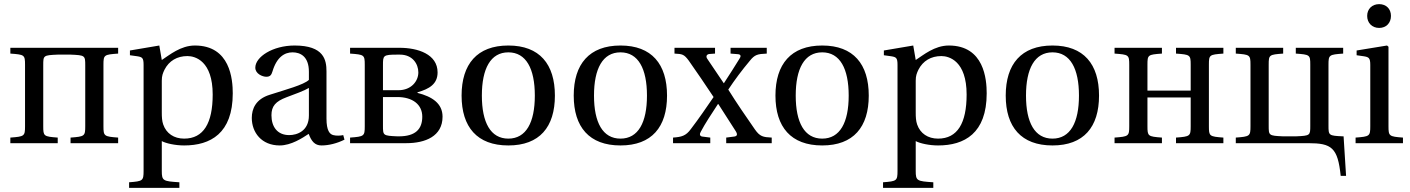

<svg xmlns="http://www.w3.org/2000/svg" viewBox="-20 -692 6815 928"><path d="M30 0H259V-27C191 -32 189 -34 189 -82V-376C189 -424 189 -425 259 -428H321C391 -425 392 -424 392 -376V-82C392 -34 389 -32 321 -27V0H551V-27C483 -32 480 -34 480 -82V-379C480 -427 483 -428 551 -433V-461H30V-433C98 -428 101 -427 101 -379V-82C101 -34 98 -32 30 -27Z M604 189V216H847V189C768 184 762 182 762 134V-10C782 1 827 11 870 11C997 11 1105 -47 1105 -241C1105 -308 1093 -472 922 -472C853 -472 799 -426 762 -402L750 -472L608 -448V-425L644 -420C668 -416 674 -412 674 -378V134C674 182 670 184 604 189ZM762 -148V-302C762 -326 767 -338 775 -355C797 -398 836 -421 886 -421C924 -421 1008 -397 1008 -235C1008 -97 964 -22 870 -22C821 -22 784 -47 769 -90C763 -107 762 -126 762 -148Z M1197 -122C1197 -52 1244 11 1332 11C1387 11 1442 -25 1472 -45C1485 -10 1501 11 1534 11C1569 11 1609 1 1645 -17L1639 -39C1626 -36 1605 -35 1591 -39C1574 -43 1558 -60 1558 -119V-347C1558 -402 1546 -472 1404 -472C1298 -472 1214 -417 1214 -365C1214 -335 1249 -321 1267 -321C1287 -321 1292 -331 1297 -347C1318 -417 1356 -439 1394 -439C1431 -439 1473 -420 1473 -345V-306C1449 -282 1358 -258 1284 -234C1216 -213 1197 -166 1197 -122ZM1292 -135C1292 -179 1312 -202 1365 -222C1403 -236 1452 -254 1473 -267V-134C1473 -58 1415 -39 1378 -39C1320 -39 1292 -80 1292 -135Z M1672 0H1944C2035 0 2119 -33 2119 -128C2119 -192 2069 -225 1998 -243V-246C2055 -262 2095 -286 2095 -342C2095 -430 2000 -461 1911 -461H1672V-433C1740 -428 1743 -427 1743 -379V-82C1743 -34 1740 -32 1672 -27ZM1831 -85V-223H1900C1974 -223 2021 -187 2021 -128C2021 -68 1988 -33 1908 -33H1901C1831 -36 1831 -37 1831 -85ZM1831 -256V-376C1831 -424 1831 -428 1901 -428H1913C1974 -428 2002 -383 2002 -342C2002 -299 1967 -256 1906 -256Z M2211 -230C2211 -78 2286 11 2437 11C2588 11 2662 -78 2662 -230C2662 -382 2588 -472 2437 -472C2286 -472 2211 -382 2211 -230ZM2309 -230C2309 -360 2351 -439 2437 -439C2523 -439 2565 -360 2565 -230C2565 -100 2523 -22 2437 -22C2351 -22 2309 -100 2309 -230Z M2753 -230C2753 -78 2828 11 2979 11C3130 11 3204 -78 3204 -230C3204 -382 3130 -472 2979 -472C2828 -472 2753 -382 2753 -230ZM2851 -230C2851 -360 2893 -439 2979 -439C3065 -439 3107 -360 3107 -230C3107 -100 3065 -22 2979 -22C2893 -22 2851 -100 2851 -230Z M3233 0H3413V-27L3374 -32C3361 -34 3361 -45 3367 -55C3388 -95 3418 -140 3450 -189H3452L3536 -58C3546 -42 3543 -34 3529 -32L3490 -27V0H3710V-27C3668 -29 3653 -32 3629 -66C3586 -128 3541 -193 3500 -259C3531 -306 3567 -354 3604 -398C3628 -428 3641 -431 3686 -433V-461H3511V-433L3548 -430C3563 -428 3561 -418 3554 -408C3532 -372 3507 -333 3479 -290H3478L3399 -407C3391 -418 3394 -429 3408 -431L3436 -433V-461H3240V-433C3278 -431 3286 -430 3309 -399C3348 -344 3389 -283 3429 -223C3394 -172 3358 -119 3319 -68C3295 -35 3274 -30 3233 -27Z M3728 -230C3728 -78 3803 11 3954 11C4105 11 4179 -78 4179 -230C4179 -382 4105 -472 3954 -472C3803 -472 3728 -382 3728 -230ZM3826 -230C3826 -360 3868 -439 3954 -439C4040 -439 4082 -360 4082 -230C4082 -100 4040 -22 3954 -22C3868 -22 3826 -100 3826 -230Z M4248 189V216H4491V189C4412 184 4406 182 4406 134V-10C4426 1 4471 11 4514 11C4641 11 4749 -47 4749 -241C4749 -308 4737 -472 4566 -472C4497 -472 4443 -426 4406 -402L4394 -472L4252 -448V-425L4288 -420C4312 -416 4318 -412 4318 -378V134C4318 182 4314 184 4248 189ZM4406 -148V-302C4406 -326 4411 -338 4419 -355C4441 -398 4480 -421 4530 -421C4568 -421 4652 -397 4652 -235C4652 -97 4608 -22 4514 -22C4465 -22 4428 -47 4413 -90C4407 -107 4406 -126 4406 -148Z M4841 -230C4841 -78 4916 11 5067 11C5218 11 5292 -78 5292 -230C5292 -382 5218 -472 5067 -472C4916 -472 4841 -382 4841 -230ZM4939 -230C4939 -360 4981 -439 5067 -439C5153 -439 5195 -360 5195 -230C5195 -100 5153 -22 5067 -22C4981 -22 4939 -100 4939 -230Z M5367 0H5596V-27C5528 -32 5526 -34 5526 -82V-221H5735V-82C5735 -34 5732 -32 5664 -27V0H5893V-27C5825 -32 5823 -34 5823 -82V-379C5823 -427 5825 -428 5893 -433V-461H5664V-433C5732 -428 5735 -427 5735 -379V-254H5526V-379C5526 -427 5528 -428 5596 -433V-461H5367V-433C5435 -428 5438 -427 5438 -379V-82C5438 -34 5435 -32 5367 -27Z M5953 0H6303C6416 0 6446 21 6460 158H6486L6474 -33H6472C6402 -36 6401 -37 6401 -85V-379C6401 -427 6404 -428 6472 -433V-461H6243V-433C6311 -428 6313 -427 6313 -379V-85C6313 -37 6313 -36 6243 -33H6182C6112 -36 6112 -37 6112 -85V-379C6112 -427 6114 -428 6182 -433V-461H5953V-433C6021 -428 6024 -427 6024 -379V-82C6024 -34 6021 -32 5953 -27Z M6588 -615C6588 -581 6612 -557 6646 -557C6680 -557 6703 -581 6703 -615C6703 -649 6680 -672 6646 -672C6612 -672 6588 -649 6588 -615ZM6532 0H6761V-27C6694 -32 6691 -34 6691 -82V-466L6684 -472L6537 -448V-425L6572 -420C6596 -416 6603 -412 6603 -378V-82C6603 -34 6600 -32 6532 -27Z"/></svg>

Font: erewhon
Style: Regular
Weight: 400
Version: Version 1.0.0